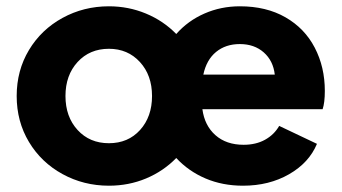

<svg xmlns="http://www.w3.org/2000/svg" viewBox="-20 -578 1085 610"><path d="M33 -273Q33 -354 72 -419Q111 -484 178.5 -521Q246 -558 326 -558Q388 -558 443.5 -535Q499 -512 540 -470Q577 -512 629.5 -535Q682 -558 742 -558Q826 -558 887 -523Q948 -488 980 -426.5Q1012 -365 1012 -289Q1012 -252 1005 -231H623Q630 -179 664.5 -148.5Q699 -118 754 -118Q793 -118 822 -134Q851 -150 867 -178L987 -121Q962 -61 898.5 -24.5Q835 12 752 12Q687 12 633 -11Q579 -34 540 -76Q499 -34 444 -11Q389 12 326 12Q246 12 178.5 -25Q111 -62 72 -127Q33 -192 33 -273ZM326 -123Q387 -123 425 -165Q463 -207 463 -273Q463 -339 424.5 -381Q386 -423 326 -423Q265 -423 226.5 -381Q188 -339 188 -273Q188 -207 226.5 -165Q265 -123 326 -123ZM853 -341Q848 -385 818 -411.5Q788 -438 742 -438Q697 -438 666.5 -413Q636 -388 626 -341Z"/></svg>

Font: Evergrow Sans 
Style: ExtraBold
Weight: 800
Foundry: 10Web
Version: Version 1.000